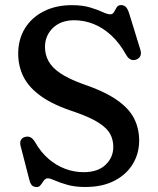

<svg xmlns="http://www.w3.org/2000/svg" viewBox="-20 -734 634 770"><path d="M321.7 15.9Q280.5 15.9 250.1 7.2Q219.6 -1.5 200.2 -10.2Q180.7 -18.9 172.5 -18.9Q164.2 -18.9 159.1 -13.6Q154 -8.3 149.8 -1.3Q145.5 5.6 140.4 10.9Q135.3 16.2 127.3 16.2Q114.5 16.2 107.7 8.8Q101 1.4 97.1 -15L62 -151.1Q59.2 -163.8 64.2 -172.9Q69.2 -181.9 80.8 -184.9Q92.6 -188.1 102.4 -183.2Q112.2 -178.3 120.8 -163.7Q143.8 -123.4 174.8 -96.8Q205.8 -70.1 241.8 -56.8Q277.8 -43.5 315.5 -43.5Q372 -43.5 403 -72.8Q434 -102 434.3 -143.9Q434.6 -172.5 422.2 -196.1Q409.8 -219.7 376.7 -241.1Q343.7 -262.6 281.7 -284.4Q196.2 -311.8 146.3 -347Q96.3 -382.3 74.6 -425.3Q53 -468.3 53 -518.7Q53 -576.3 79.9 -620.1Q106.9 -664 155.5 -688.6Q204.1 -713.3 268 -713.3Q310.8 -713.3 341 -704.2Q371.2 -695.1 391 -685.9Q410.8 -676.6 422.4 -676.6Q432.3 -676.6 437.3 -685.9Q442.2 -695.1 447.9 -704.4Q453.6 -713.6 465.1 -713.6Q477.8 -713.6 485.4 -705.4Q493 -697.2 499.4 -675.8L542.9 -534.5Q547.8 -519.1 542.3 -508.5Q536.7 -497.9 523.6 -494.2Q512.2 -491.2 502.6 -496.2Q493 -501.3 485.8 -514.4Q459 -562.3 425.4 -592.9Q391.8 -623.6 354.3 -638.2Q316.7 -652.8 277.6 -652.8Q224 -652.8 192.2 -621.9Q160.4 -591 160.4 -545.8Q160.4 -514.7 174.7 -488.7Q189 -462.6 221.6 -440.5Q254.2 -418.4 308.7 -398.4Q397.1 -368.6 447.2 -334.2Q497.2 -299.7 517.8 -258.9Q538.4 -218 538.1 -168.6Q537.8 -118.3 512.7 -76.5Q487.5 -34.6 439.4 -9.4Q391.2 15.9 321.7 15.9Z"/></svg>

Font: Fraunces SuperSoft Wonky
Style: Regular
Weight: 900
Version: Version 1.000;[b76b70a41]